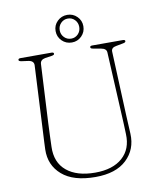

<svg xmlns="http://www.w3.org/2000/svg" viewBox="-96 -966 877 1055"><g transform="rotate(-10 342.0 -438.0)"><path d="M552 -283 533.5 -648Q532.5 -669.5 503 -674.5L459 -682.5Q445.5 -684.5 445.5 -692Q445.5 -700 457.5 -700H629Q641.5 -700 641.5 -692Q641.5 -684.5 627 -682L587.5 -674.5Q559 -670 560 -647.5L575.5 -283.5Q576.5 -259 578 -235Q579.5 -211 580.5 -186Q584.5 -98 524.8 -41.5Q465 15 351 15Q228 15 165 -39.8Q102 -94.5 104.5 -182Q105 -198.5 106.2 -223.5Q107.5 -248.5 108.8 -274Q110 -299.5 111 -317L127.5 -647Q129 -672 99 -677L59 -682.5Q45 -685 45 -691.5Q45 -700 57.5 -700H231Q243.5 -700 243.5 -691.5Q243.5 -685 229.5 -682.5L192 -677Q164 -672 163 -648.5L146 -322Q144 -282 143 -250Q142 -218 141 -190.5Q138 -103 194.8 -56Q251.5 -9 353.5 -9Q452 -9 505.8 -56.8Q559.5 -104.5 556 -188Q555 -219 554 -241.5Q553 -264 552 -283ZM351.5 -735.5Q318.5 -735.5 296 -758Q273.5 -780.5 273.5 -813Q273.5 -845 296.2 -867.2Q319 -889.5 351.5 -889.5Q383.5 -889.5 406 -867.2Q428.5 -845 428.5 -813Q428.5 -780.5 406 -758Q383.5 -735.5 351.5 -735.5ZM351.5 -869Q328.5 -869 312.5 -852.8Q296.5 -836.5 296.5 -813Q296.5 -789.5 312.5 -773.2Q328.5 -757 351.5 -757Q374 -757 389.8 -773.2Q405.5 -789.5 405.5 -813Q405.5 -836.5 389.8 -852.8Q374 -869 351.5 -869Z"/></g></svg>

Font: Fraunces 72pt Soft Thin
Style: Regular
Weight: 100
Version: Version 1.000;[b76b70a41]